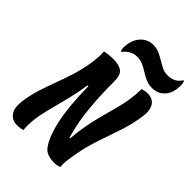

<svg xmlns="http://www.w3.org/2000/svg" viewBox="-270 -1066 1194 1194"><g transform="rotate(45 327.0 -468.5)"><path d="M157 0Q135 7 104 7Q66 7 41 -24Q16 -55 26 -126Q34 -183 51 -237.5Q68 -292 89 -347.5Q110 -403 129 -462.5Q148 -522 159 -589Q164 -620 166 -647.5Q168 -675 166 -700Q191 -705 206.5 -706.5Q222 -708 239 -708Q291 -708 317.5 -688.5Q344 -669 343 -607Q342 -507 352 -392Q362 -277 393 -169H399Q404 -230 413.5 -283Q423 -336 437 -389.5Q451 -443 468 -506Q482 -557 489 -603.5Q496 -650 497 -700Q507 -703 519 -705.5Q531 -708 540 -708Q591 -708 611 -672.5Q631 -637 620 -575Q608 -498 583 -425Q558 -352 532.5 -276.5Q507 -201 492 -116Q486 -83 482.5 -53.5Q479 -24 482 0Q461 9 440 9Q371 9 345 -23Q304 -72 278 -184.5Q252 -297 250 -479H243Q232 -406 217 -345.5Q202 -285 188 -232.5Q174 -180 164 -129Q157 -90 155.5 -58Q154 -26 157 0ZM549 -874Q577 -874 600 -884Q623 -894 642 -922H648Q656 -900 653 -874Q652 -850 646.5 -831.5Q641 -813 629 -796Q596 -750 538 -750Q507 -750 482 -761Q457 -772 434.5 -786.5Q412 -801 388 -812Q364 -823 335 -823Q283 -823 245 -775H239Q235 -786 234 -798Q233 -810 236 -829Q238 -847 243.5 -862Q249 -877 257 -891Q274 -917 297.5 -931.5Q321 -946 355 -946Q384 -946 408.5 -935Q433 -924 456 -910Q479 -896 501.5 -885Q524 -874 549 -874Z"/></g></svg>

Font: Recursive Mn Csl St
Style: Bold Italic
Weight: 700
Italic angle: -15°
Monospace: yes
Version: Version 1.079;hotconv 1.0.112;makeotfexe 2.5.65598; ttfautoh